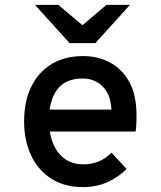

<svg xmlns="http://www.w3.org/2000/svg" viewBox="-20 -752 656 784"><path d="M319 12Q243.5 12 189.8 -22.2Q136 -56.5 107.2 -117Q78.5 -177.5 78.5 -256Q78.5 -339.5 108.2 -399.2Q138 -459 191.8 -491Q245.5 -523 319 -523Q379 -523 428.8 -497Q478.5 -471 508 -417.2Q537.5 -363.5 537.5 -280Q537.5 -267.5 537 -250.8Q536.5 -234 534 -215H158.5V-304.5H435Q432.5 -351 414.8 -379Q397 -407 371.5 -419.2Q346 -431.5 319 -431.5Q246 -431.5 213 -385.8Q180 -340 180 -262Q180 -179.5 217 -130.2Q254 -81 320.5 -81Q353 -81 381.5 -92.2Q410 -103.5 435.5 -128.5L497 -62Q465 -29.5 420 -8.8Q375 12 319 12ZM264 -576 123 -732H218.5L316.5 -649L414.5 -732H510.5L369.5 -576Z"/></svg>

Font: Overpass Mono Light SemiBold
Style: Regular
Weight: 600
Monospace: yes
Version: Version 4.000